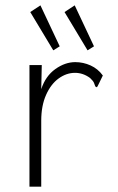

<svg xmlns="http://www.w3.org/2000/svg" viewBox="-20 -696 440 717"><path d="M90 -453H136L134 -363Q150 -412 186.5 -438Q223 -464 261 -464Q291 -464 318.5 -451.5Q346 -439 364 -414L346 -377L342 -370L336 -373Q334 -379 331 -386.5Q328 -394 316 -405Q290 -424 260 -424Q228 -424 199 -403Q170 -382 152 -341.5Q134 -301 134 -245V1H90ZM179 -508 93 -651 131 -676 203 -523ZM307 -508 221 -651 259 -676 331 -523Z"/></svg>

Font: Inconsolata Condensed Light
Style: Regular
Weight: 300
Width: 3
Monospace: yes
Designer: Raph Levien, Cyreal, Brenton Simpson
Foundry: Raph Levien, Cyreal, Google
Version: Version 3.001; ttfautohint (v1.8.2.53-6de2)